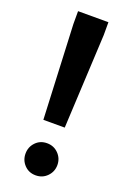

<svg xmlns="http://www.w3.org/2000/svg" viewBox="-144 -783 566 844"><g transform="rotate(20 139.0 -361.0)"><path d="M68 -672V-732H210V-672L188 -231H88ZM65 -65Q65 -96 86 -118Q107 -140 139 -140Q171 -140 192.5 -118Q214 -96 214 -65Q214 -34 192.5 -12Q171 10 139 10Q107 10 86 -12Q65 -34 65 -65Z"/></g></svg>

Font: Be Vietnam
Style: Bold
Weight: 700
Designer: Gabriel Lam
Foundry: TypeRant
Version: Version 4.000